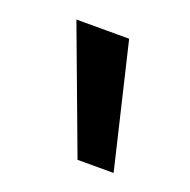

<svg xmlns="http://www.w3.org/2000/svg" viewBox="-64 -729 385 390"><g transform="rotate(20 129.0 -533.5)"><path d="M40.2 -667 139.8 -400H217.8L154.2 -667Z"/></g></svg>

Font: Din Kursivschrift
Style: LeftEng
Weight: 400
Version: Version 1.089